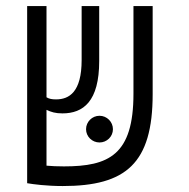

<svg xmlns="http://www.w3.org/2000/svg" viewBox="-20 -606 626 635"><path d="M187.5 9.3C396.5 9.3 484.9 -65.4 484.9 -294.9V-585.9H421.4V-295.9C421.4 -93.8 340.3 -55.7 191.4 -55.7C169.4 -55.7 149.9 -56.6 133.8 -58.1V-242.7C149.4 -235.4 163.1 -231 186.5 -231C255.4 -231 308.1 -270.5 308.1 -404.3V-585.9H250V-407.2C250 -301.3 208.5 -277.3 165.5 -277.3C151.9 -277.3 143.1 -278.8 133.8 -284.2V-585.9H69.8V0H70.3C89.8 3.4 134.3 9.3 187.5 9.3ZM309.1 -134.8C333.5 -134.8 353.5 -154.3 353.5 -178.7C353.5 -203.1 333.5 -223.1 309.1 -223.1C284.7 -223.1 264.6 -203.1 264.6 -178.7C264.6 -154.3 284.7 -134.8 309.1 -134.8Z"/></svg>

Font: Cascadia Mono Light
Style: Regular
Weight: 300
Monospace: yes
Designer: Aaron Bell
Foundry: Saja Typeworks
Version: Version 2404.023